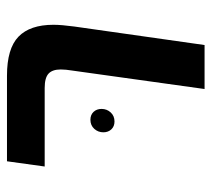

<svg xmlns="http://www.w3.org/2000/svg" viewBox="-48 -558 606 550"><g transform="rotate(-90 255.0 -283.0)"><path d="M328 -380Q331 -398 331 -412Q331 -436 319 -447Q307 -458 278 -458H53L68 -566H313Q391 -566 425 -533Q459 -500 459 -433Q459 -410 454 -373L401 0H275ZM218 -295Q218 -309 209.5 -318Q201 -327 187 -327Q171 -327 161 -316Q151 -305 151 -290Q151 -276 159.5 -267Q168 -258 182 -258Q198 -258 208 -269Q218 -280 218 -295Z"/></g></svg>

Font: FiraGO Medium
Style: Italic
Weight: 500
Italic angle: -8°
Designer: bBox Type GmbH
Foundry: bBox Type GmbH
Version: Version 1.001